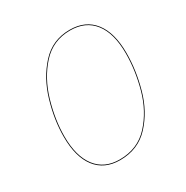

<svg xmlns="http://www.w3.org/2000/svg" viewBox="-160 -826 943 971"><g transform="rotate(-30 311.0 -340.5)"><path d="M566 -445Q566 -345 537 -240.5Q508 -136 441 -63.5Q374 9 268 9Q177 9 128 -54.5Q79 -118 79 -236Q79 -334 110 -439Q141 -544 207.5 -617Q274 -690 375 -690Q467 -690 516.5 -626.5Q566 -563 566 -445ZM83 -235Q83 -120 131 -57.5Q179 5 268 5Q373 5 439 -67Q505 -139 533.5 -242.5Q562 -346 562 -445Q562 -562 513.5 -624Q465 -686 375 -686Q275 -686 209.5 -613.5Q144 -541 113.5 -436.5Q83 -332 83 -235Z"/></g></svg>

Font: Fira Sans Condensed Four
Style: Italic
Weight: 100
Width: 3
Italic angle: -8°
Designer: bBox Type GmbH & Carrois Corporate GbR & Edenspiekermann AG
Foundry: bBox Type GmbH & Carrois Corporate GbR & Edenspiekermann AG
Version: Version 4.301